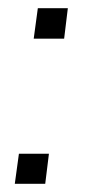

<svg xmlns="http://www.w3.org/2000/svg" viewBox="-20 -447 245 467"><path d="M90 0H16L26 -73H99ZM136 -353H62L72 -427H145Z"/></svg>

Font: Tanohe Sans Light
Style: Italic
Weight: 300
Designer: Village Type and Design LLC & Cristiano Sobral
Foundry: Cooper Hewitt Smithsonian Design Museum
Version: Version 1.00;September 29, 2021;FontCreator 13.0.0.2655 64-b